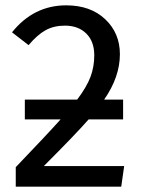

<svg xmlns="http://www.w3.org/2000/svg" viewBox="-20 -699 535 719"><path d="M144 -77H445L434 0H39V-73Q156 -195 207 -252H73V-326H269Q305 -374 319 -411.5Q333 -449 333 -492Q333 -544 303 -573.5Q273 -603 223 -603Q182 -603 151 -586Q120 -569 87 -530L25 -578Q106 -679 228 -679Q319 -679 374 -627Q429 -575 429 -496Q429 -411 370 -326H441V-252H312Q262 -195 144 -77Z"/></svg>

Font: Fira Sans
Style: Regular
Weight: 400
Designer: Carrois Corporate & Edenspiekermann AG
Foundry: Carrois Corporate GbR & Edenspiekermann AG
Version: Version 4.106;PS 004.106;hotconv 1.0.70;makeotf.lib2.5.58329